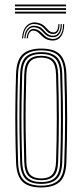

<svg xmlns="http://www.w3.org/2000/svg" viewBox="-20 -820 363 846"><path d="M161.5 6Q104.2 6 78.4 -20.2Q52.5 -46.5 50.8 -105.5Q48.5 -172.2 47.8 -235.8Q47 -299.2 47.8 -363.2Q48.5 -427.2 50.8 -494.8Q53 -557.2 80.6 -581.6Q108.2 -606 161.5 -606Q219.5 -606 244.9 -579.5Q270.2 -553 272.5 -493.8Q275.8 -394.2 275.9 -300Q276 -205.8 272.5 -104.8Q270.2 -42.8 242.8 -18.4Q215.2 6 161.5 6ZM161.5 -2Q209.2 -2 235.2 -23.9Q261.2 -45.8 263.2 -104.8Q266.8 -206 266.8 -298.9Q266.8 -391.8 263.2 -493.2Q261.8 -547.5 238.8 -572.8Q215.8 -598 161.5 -598Q110.8 -598 86.1 -574.2Q61.5 -550.5 59.5 -492.2Q57.5 -432.2 56.8 -369.8Q56 -307.2 56.8 -241.4Q57.5 -175.5 59.8 -105Q61.5 -46.5 87.2 -24.2Q113 -2 161.5 -2ZM161.5 -9.8Q113.8 -9.8 92.1 -32.6Q70.5 -55.5 68.8 -107.5Q66.8 -167.2 66 -230.9Q65.2 -294.5 65.9 -360.2Q66.5 -426 68.8 -492.5Q70.5 -546.5 93 -568.4Q115.5 -590.2 161.5 -590.2Q206.2 -590.2 229.4 -569.1Q252.5 -548 254.2 -494.2Q256.2 -429.5 257 -366.1Q257.8 -302.8 257.1 -238.5Q256.5 -174.2 254.2 -107Q252.8 -53.5 230.2 -31.6Q207.8 -9.8 161.5 -9.8ZM161.5 -17.8Q203 -17.8 223.4 -37.8Q243.8 -57.8 245.2 -107.2Q248.2 -195.2 248.5 -292.2Q248.8 -389.2 245.2 -492Q243.8 -542.2 223.2 -562.2Q202.8 -582.2 161.5 -582.2Q120 -582.2 99.8 -562Q79.5 -541.8 77.8 -492.2Q76 -434 75.1 -371.5Q74.2 -309 74.9 -242.9Q75.5 -176.8 77.8 -107.2Q79.5 -56.8 100.4 -37.2Q121.2 -17.8 161.5 -17.8ZM161.5 -25.8Q126.2 -25.8 107.2 -43.2Q88.2 -60.8 86.8 -107.5Q84.8 -172.5 84 -235.6Q83.2 -298.8 84 -362.4Q84.8 -426 86.8 -491.8Q88.2 -536.8 106.2 -555.5Q124.2 -574.2 161.5 -574.2Q197 -574.2 215.9 -556.6Q234.8 -539 236.2 -492Q239.2 -397.2 239.4 -300.5Q239.5 -203.8 236.2 -107.8Q234.8 -62.2 216.5 -44Q198.2 -25.8 161.5 -25.8ZM161.5 -33.8Q195 -33.8 210.4 -51Q225.8 -68.2 227 -108Q230 -199 230.2 -293.6Q230.5 -388.2 227 -491.8Q225.8 -534 209.5 -550.1Q193.2 -566.2 161.5 -566.2Q128 -566.2 112.6 -548.8Q97.2 -531.2 96 -491.2Q94 -426.5 93.2 -364.4Q92.5 -302.2 93.2 -239.1Q94 -176 96 -107.8Q97.2 -65.8 113.6 -49.8Q130 -33.8 161.5 -33.8ZM77 -651.2Q79.5 -689 98.1 -707.2Q116.8 -725.5 145.8 -719.8Q160 -716.8 168.6 -710.6Q177.2 -704.5 183.4 -697.5Q189.5 -690.5 195.5 -684.9Q201.5 -679.2 210.5 -677.5Q223.2 -675 230.2 -684.6Q237.2 -694.2 237 -713.8H242Q242.8 -692 234.4 -679.9Q226 -667.8 208.8 -670.5Q198.2 -672 191.5 -677.6Q184.8 -683.2 178.9 -690.1Q173 -697 165 -703.4Q157 -709.8 143.8 -712.8Q118.2 -718.8 101.1 -702.4Q84 -686 82 -651.2ZM87.2 -651.2Q89.2 -682.5 104 -696.5Q118.8 -710.5 141 -705.5Q154 -703 161.9 -696.9Q169.8 -690.8 175.8 -683.6Q181.8 -676.5 188.8 -670.9Q195.8 -665.2 206.8 -663.2Q226 -660 237 -673.9Q248 -687.8 247.2 -713.8H252.5Q253 -684.2 240.5 -668.8Q228 -653.2 205.5 -656.5Q193.5 -658.2 185.8 -663.8Q178 -669.2 171.8 -676.4Q165.5 -683.5 158.2 -689.6Q151 -695.8 139.5 -698.5Q118.8 -703.8 106.4 -690.5Q94 -677.2 92.2 -651.2ZM97.5 -651.2Q99.5 -673.8 109.4 -684.6Q119.2 -695.5 136.5 -691.5Q147.2 -689 154.8 -683.1Q162.2 -677.2 168.9 -670.1Q175.5 -663 183.6 -657.2Q191.8 -651.5 204.2 -649.2Q229.2 -645 243.9 -662.9Q258.5 -680.8 257.5 -713.8H262.8Q263 -677.2 247.4 -657.8Q231.8 -638.2 203 -642Q188.8 -644 179.5 -649.8Q170.2 -655.5 163.5 -662.6Q156.8 -669.8 150 -675.8Q143.2 -681.8 134.2 -684.2Q120.8 -688 112.4 -679Q104 -670 102.8 -651.2ZM271 -792.2H45.8V-800H271ZM271 -760.5H45.8V-768.5H271ZM271 -776.2H45.8V-784.2H271Z"/></svg>

Font: Big Shoulders Inline Display Thin Light
Style: Regular
Weight: 300
Version: Version 2.002